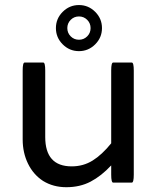

<svg xmlns="http://www.w3.org/2000/svg" viewBox="-20 -743 635 773"><path d="M205.1 -629.9Q205.1 -668 232.4 -695.3Q259.8 -722.7 297.9 -722.7Q335.9 -722.7 363.3 -695.3Q390.6 -668 390.6 -629.9Q390.6 -591.8 363.3 -564.5Q335.9 -537.1 297.9 -537.1Q259.8 -537.1 232.4 -564.5Q205.1 -591.8 205.1 -629.9ZM344.7 -629.9Q344.7 -649.4 331.1 -663.1Q317.4 -676.8 297.9 -676.8Q278.3 -676.8 264.6 -663.1Q251 -649.4 251 -629.9Q251 -610.4 264.6 -596.7Q278.3 -583 297.9 -583Q317.4 -583 331.1 -596.7Q344.7 -610.4 344.7 -629.9ZM153.3 -14.6Q114.3 -40 92.8 -84Q71.3 -127.9 71.3 -181.6V-459Q71.3 -491.2 79.1 -491.2H154.3Q162.1 -491.2 162.1 -459V-191.4Q162.1 -73.2 268.6 -73.2Q315.4 -73.2 353 -96.7Q390.6 -120.1 427.7 -166V-459Q427.7 -491.2 435.5 -491.2Q435.5 -491.2 510.7 -491.2Q518.6 -491.2 518.6 -459V-40Q518.6 -7.8 510.7 -7.8Q510.7 -7.8 435.5 -7.8Q427.7 -7.8 427.7 -40V-77.1Q387.7 -34.2 344.7 -11.7Q301.8 10.7 247.1 10.7Q194.3 10.7 153.3 -14.6Z"/></svg>

Font: YuPearl-Regular
Style: Regular
Weight: 400
Designer: Max Yao
Foundry: Max-Everyday
Version: Version 1.011; ttfautohint (v1.8.3)